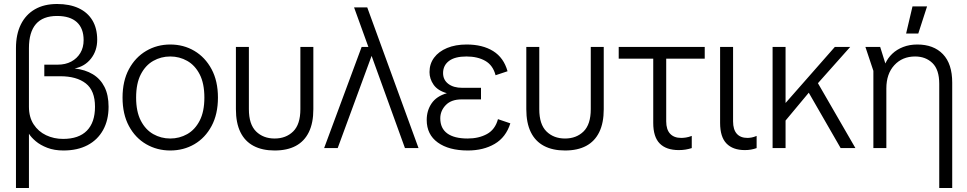

<svg xmlns="http://www.w3.org/2000/svg" viewBox="-20 -742 4846 962"><path d="M60 200V-501Q60 -570 84.5 -619.5Q109 -669 155 -695.5Q201 -722 266 -722Q329 -722 374 -701Q419 -680 443 -640Q467 -600 467 -543Q467 -488 436 -448.5Q405 -409 354 -399Q407 -393 445 -370Q483 -347 503.5 -306.5Q524 -266 524 -207Q524 -140 496.5 -90.5Q469 -41 418.5 -14.5Q368 12 298 12Q252 12 217 -1.5Q182 -15 159 -34.5Q136 -54 125 -72V200ZM296 -46Q375 -46 415.5 -87.5Q456 -129 456 -207Q456 -288 410 -324Q364 -360 282 -360H202V-418H269Q308 -418 337 -433.5Q366 -449 382.5 -476.5Q399 -504 399 -541Q399 -600 365 -631Q331 -662 266 -662Q195 -662 160 -621.5Q125 -581 125 -501V-207Q125 -155 148.5 -119Q172 -83 211 -64.5Q250 -46 296 -46Z M833 12Q767 12 712.5 -19.5Q658 -51 626 -110.5Q594 -170 594 -253Q594 -336 626 -395.5Q658 -455 712.5 -487Q767 -519 833 -519Q900 -519 954 -487Q1008 -455 1040 -395.5Q1072 -336 1072 -253Q1072 -170 1040 -110.5Q1008 -51 954 -19.5Q900 12 833 12ZM833 -48Q879 -48 918 -70Q957 -92 980.5 -137.5Q1004 -183 1004 -253Q1004 -324 980.5 -369.5Q957 -415 918 -437Q879 -459 833 -459Q787 -459 748 -437Q709 -415 685.5 -369.5Q662 -324 662 -253Q662 -183 685.5 -137.5Q709 -92 748 -70Q787 -48 833 -48Z M1356 12Q1294 12 1250.5 -11Q1207 -34 1184.5 -80Q1162 -126 1162 -195V-507H1227V-195Q1227 -119 1263 -83.5Q1299 -48 1356 -48Q1413 -48 1449 -83.5Q1485 -119 1485 -195V-507H1550V-195Q1550 -126 1527.5 -80Q1505 -34 1462 -11Q1419 12 1356 12Z M2009 0 1835 -481 1830 -495 1754 -705H1820L2077 0ZM1604 0 1792 -507H1866L1864 -476H1847L1672 0Z M2324 12Q2229 12 2173.5 -28Q2118 -68 2118 -141Q2118 -188 2142.5 -224Q2167 -260 2219 -275Q2173 -288 2152.5 -317.5Q2132 -347 2132 -381Q2132 -422 2155 -453Q2178 -484 2220 -501.5Q2262 -519 2318 -519Q2398 -519 2451 -486Q2504 -453 2523 -385L2463 -365Q2450 -415 2411.5 -437Q2373 -459 2317 -459Q2259 -459 2229.5 -436.5Q2200 -414 2200 -376Q2200 -342 2226 -322Q2252 -302 2296 -302H2390V-244H2293Q2241 -244 2213.5 -215.5Q2186 -187 2186 -149Q2186 -99 2221 -73.5Q2256 -48 2323 -48Q2379 -48 2420 -70.5Q2461 -93 2475 -145L2537 -124Q2515 -54 2458.5 -21Q2402 12 2324 12Z M2811 12Q2749 12 2705.5 -11Q2662 -34 2639.5 -80Q2617 -126 2617 -195V-507H2682V-195Q2682 -119 2718 -83.5Q2754 -48 2811 -48Q2868 -48 2904 -83.5Q2940 -119 2940 -195V-507H3005V-195Q3005 -126 2982.5 -80Q2960 -34 2917 -11Q2874 12 2811 12Z M3381 10Q3318 10 3285.5 -23Q3253 -56 3253 -126V-475H3318V-134Q3318 -93 3337.5 -72Q3357 -51 3393 -51Q3404 -51 3417 -53Q3430 -55 3446 -61V0Q3430 5 3414.5 7.5Q3399 10 3381 10ZM3080 -448V-507H3511V-448Z M3712 10Q3652 10 3620 -23Q3588 -56 3588 -126V-507H3653V-134Q3653 -93 3671.5 -72Q3690 -51 3725 -51Q3734 -51 3745.5 -53Q3757 -55 3771 -61V0Q3757 5 3742.5 7.5Q3728 10 3712 10Z M3881 -96V-226H3916L4163 -507H4240L4062 -307L4046 -294ZM3851 0V-507H3916V0ZM4192 0 4017 -304 4065 -348 4266 0Z M4686 200V-322Q4686 -393 4652 -426Q4618 -459 4565 -459Q4501 -459 4461 -415.5Q4421 -372 4421 -299V0H4356V-387L4316 -507H4390L4416 -424Q4428 -451 4450.5 -472.5Q4473 -494 4505 -506.5Q4537 -519 4576 -519Q4658 -519 4704.5 -470.5Q4751 -422 4751 -328V200ZM4520 -574 4552 -710H4625L4581 -574Z"/></svg>

Font: TikTok Sans Light
Style: Regular
Weight: 300
Version: Version 4.000